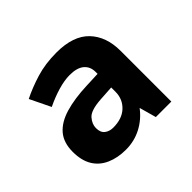

<svg xmlns="http://www.w3.org/2000/svg" viewBox="-98 -834 578 578"><g transform="rotate(-45 191.5 -544.5)"><path d="M200 -722Q271 -722 305.5 -686Q340 -650 340 -589V-373H274L259 -427Q238 -399 207.5 -383Q177 -367 141 -367Q106 -367 79 -379Q52 -391 37.5 -415Q23 -439 23 -476Q23 -515 43 -538.5Q63 -562 101.5 -573.5Q140 -585 194 -587L242 -589V-597Q242 -620 226.5 -633Q211 -646 180 -646Q158 -646 130.5 -638Q103 -630 74 -616L42 -682Q74 -698 113 -710Q152 -722 200 -722ZM194 -528Q150 -525 136.5 -509.5Q123 -494 123 -477Q123 -458 134 -449.5Q145 -441 161 -441Q199 -441 220.5 -461.5Q242 -482 242 -513V-531Z"/></g></svg>

Font: Noto Sans Gurmukhi
Style: Regular
Weight: 400
Designer: Jelle Bosma - Monotype Design Team
Foundry: Monotype Imaging Inc.
Version: Version 2.003